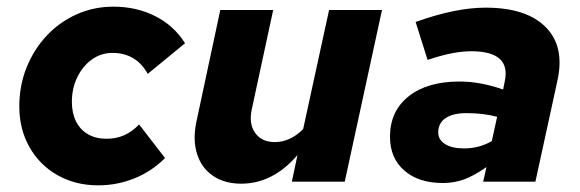

<svg xmlns="http://www.w3.org/2000/svg" viewBox="-20 -546 1744 577"><path d="M275 11Q207 11 153 -19.5Q99 -50 68.5 -104Q38 -158 38 -226Q38 -289 60 -343.5Q82 -398 120.5 -439Q159 -480 210.5 -503Q262 -526 321 -526Q390 -526 446.5 -497.5Q503 -469 536 -416L424 -324Q389 -387 318 -387Q284 -387 256.5 -367.5Q229 -348 212.5 -314.5Q196 -281 196 -240Q196 -206 208.5 -181Q221 -156 244.5 -142.5Q268 -129 300 -129Q329 -129 353 -139.5Q377 -150 398 -172L476 -71Q436 -31 384 -10Q332 11 275 11Z M705 6Q654 6 619.5 -18Q585 -42 572 -84Q559 -126 570 -179L642 -516H801L737 -219Q727 -175 746.5 -147Q766 -119 806 -119Q852 -119 891 -158L969 -516H1128L1016 0H857L874 -80Q800 6 705 6Z M1311 4Q1238 4 1195 -33.5Q1152 -71 1152 -135Q1152 -212 1208 -256.5Q1264 -301 1361 -301Q1394 -301 1427.5 -294.5Q1461 -288 1492 -277L1497 -302Q1516 -392 1396 -392Q1370 -392 1338.5 -386Q1307 -380 1265 -366L1229 -480Q1349 -523 1439 -523Q1562 -523 1620 -464.5Q1678 -406 1655 -303L1589 0H1432L1442 -44Q1405 -18 1375 -7Q1345 4 1311 4ZM1375 -100Q1420 -100 1458 -122L1474 -195Q1433 -206 1382 -206Q1341 -206 1319 -191Q1297 -176 1297 -148Q1297 -126 1317.5 -113Q1338 -100 1375 -100Z"/></svg>

Font: Red Hat Text VF
Style: Italic
Weight: 400
Italic angle: -12°
Designer: Pentagram, MCKL
Foundry: Pentagram, MCKL
Version: Version 1.023